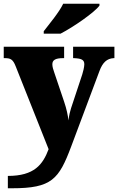

<svg xmlns="http://www.w3.org/2000/svg" viewBox="-23 -786 632 1027"><path d="M211 -619V-606H301C371 -642 484 -721 509 -756V-766H315C294 -721 240 -657 211 -619ZM19 155V221H42C254 221 292 173 358 -3L509 -406C526 -452 549 -473 585 -475H589V-536H368V-475H373C412 -473 428 -467 428 -442C428 -429 421 -399 417 -388L357 -207C352 -192 347 -171 343 -142C341 -166 333 -204 320 -242L267 -399C262 -413 257 -429 257 -442C257 -464 272 -475 315 -475H320V-536H-3V-475H2C32 -475 46 -470 61 -431L237 12C206 94 161 155 19 155Z"/></svg>

Font: Noto Serif Lao Black
Style: Regular
Weight: 900
Designer: Monotype Design Team
Foundry: Monotype Imaging Inc.
Version: Version 2.003